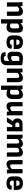

<svg xmlns="http://www.w3.org/2000/svg" viewBox="2634 -3180 742 6051"><g transform="rotate(90 3005.5 -155.0)"><path d="M359 0Q346 0 346 -13V-321Q346 -356 333 -372.5Q320 -389 289 -389Q260 -389 231 -371Q202 -353 173 -322L162 -407Q188 -434 215 -456.5Q242 -479 274.5 -492.5Q307 -506 346 -506Q413 -506 447 -467Q481 -428 481 -347V-13Q481 0 469 0ZM65 0Q53 0 53 -13V-367Q53 -398 51 -428Q49 -458 47 -480Q45 -494 59 -494H156Q166 -494 169 -484Q172 -468 174.5 -444Q177 -420 178 -400L188 -355V-13Q188 0 176 0Z M845 11Q813 11 774 2Q735 -7 707 -22L705 -126Q728 -113 753.5 -106Q779 -99 800 -99Q838 -99 856.5 -122.5Q875 -146 875 -193V-314Q875 -352 861 -370.5Q847 -389 818 -389Q790 -389 761.5 -372Q733 -355 704 -326L693 -412Q718 -438 745 -459Q772 -480 804 -493Q836 -506 875 -506Q942 -506 976 -465.5Q1010 -425 1010 -340V-183Q1010 -83 967 -36Q924 11 845 11ZM600 185Q588 185 588 172V-371Q588 -399 586.5 -427.5Q585 -456 582 -480Q581 -494 594 -494H691Q701 -494 704 -484Q707 -469 709.5 -448Q712 -427 712 -409L723 -357V172Q723 185 711 185Z M1313 11Q1203 11 1149.5 -37Q1096 -85 1096 -181V-302Q1096 -402 1149.5 -454Q1203 -506 1311 -506Q1417 -506 1471.5 -456Q1526 -406 1526 -308V-229Q1526 -216 1513 -216H1229V-179Q1229 -135 1248.5 -113.5Q1268 -92 1312 -92Q1346 -92 1365.5 -104Q1385 -116 1385 -141Q1385 -153 1398 -153H1504Q1515 -153 1515 -141Q1517 -64 1466.5 -26.5Q1416 11 1313 11ZM1229 -297H1393V-310Q1393 -358 1373.5 -380.5Q1354 -403 1312 -403Q1269 -403 1249 -380.5Q1229 -358 1229 -310Z M1821 196Q1718 196 1668.5 160.5Q1619 125 1625 54Q1627 39 1639 39H1741Q1752 39 1752 52Q1751 74 1770 84.5Q1789 95 1821 95Q1867 95 1884 74Q1901 53 1901 12V-24Q1901 -38 1901 -51.5Q1901 -65 1902 -79H1900Q1864 -47 1826.5 -32Q1789 -17 1746 -17Q1678 -17 1644 -56Q1610 -95 1610 -178V-312Q1610 -411 1660 -458.5Q1710 -506 1815 -506Q1878 -506 1928.5 -496.5Q1979 -487 2036 -483V-5Q2036 67 2010.5 111Q1985 155 1937.5 175.5Q1890 196 1821 196ZM1803 -131Q1827 -131 1850 -142.5Q1873 -154 1901 -177V-387Q1883 -389 1863 -392Q1843 -395 1824 -395Q1783 -395 1764 -372.5Q1745 -350 1745 -303V-206Q1745 -167 1759 -149Q1773 -131 1803 -131Z M2449 0Q2436 0 2436 -13V-321Q2436 -356 2423 -372.5Q2410 -389 2379 -389Q2350 -389 2321 -371Q2292 -353 2263 -322L2252 -407Q2278 -434 2305 -456.5Q2332 -479 2364.5 -492.5Q2397 -506 2436 -506Q2503 -506 2537 -467Q2571 -428 2571 -347V-13Q2571 0 2559 0ZM2155 0Q2143 0 2143 -13V-367Q2143 -398 2141 -428Q2139 -458 2137 -480Q2135 -494 2149 -494H2246Q2256 -494 2259 -484Q2262 -468 2264.5 -444Q2267 -420 2268 -400L2278 -355V-13Q2278 0 2266 0Z M2935 11Q2903 11 2864 2Q2825 -7 2797 -22L2795 -126Q2818 -113 2843.5 -106Q2869 -99 2890 -99Q2928 -99 2946.5 -122.5Q2965 -146 2965 -193V-314Q2965 -352 2951 -370.5Q2937 -389 2908 -389Q2880 -389 2851.5 -372Q2823 -355 2794 -326L2783 -412Q2808 -438 2835 -459Q2862 -480 2894 -493Q2926 -506 2965 -506Q3032 -506 3066 -465.5Q3100 -425 3100 -340V-183Q3100 -83 3057 -36Q3014 11 2935 11ZM2690 185Q2678 185 2678 172V-371Q2678 -399 2676.5 -427.5Q2675 -456 2672 -480Q2671 -494 2684 -494H2781Q2791 -494 2794 -484Q2797 -469 2799.5 -448Q2802 -427 2802 -409L2813 -357V172Q2813 185 2801 185Z M3327 11Q3262 11 3229.5 -28Q3197 -67 3197 -148V-482Q3197 -494 3209 -494H3320Q3332 -494 3332 -482V-175Q3332 -139 3344 -122Q3356 -105 3382 -105Q3411 -105 3439 -124Q3467 -143 3497 -174L3507 -89Q3483 -62 3455.5 -39Q3428 -16 3396.5 -2.5Q3365 11 3327 11ZM3514 0Q3503 0 3500 -10Q3497 -28 3495 -49.5Q3493 -71 3492 -91L3480 -141V-482Q3480 -494 3492 -494H3602Q3615 -494 3615 -482V-127Q3615 -96 3616 -68Q3617 -40 3620 -14Q3622 0 3608 0Z M3699 0Q3682 0 3690 -15L3756 -121Q3767 -139 3778 -156.5Q3789 -174 3801 -192V-193Q3755 -210 3733.5 -244Q3712 -278 3712 -331Q3712 -409 3757 -451.5Q3802 -494 3901 -494H4108Q4120 -494 4120 -482V-13Q4120 0 4108 0H3998Q3985 0 3985 -13V-172H3928L3835 -9Q3830 0 3819 0ZM3913 -266H3985V-393H3910Q3873 -393 3857 -376Q3841 -359 3841 -327Q3841 -294 3859 -280Q3877 -266 3913 -266Z M4239 0Q4227 0 4227 -13V-367Q4227 -399 4226 -427.5Q4225 -456 4221 -480Q4219 -494 4234 -494H4330Q4340 -494 4343 -484Q4345 -471 4347.5 -455Q4350 -439 4351 -421Q4385 -457 4422 -481.5Q4459 -506 4510 -506Q4559 -506 4587 -485Q4615 -464 4627 -424Q4661 -459 4700.5 -482.5Q4740 -506 4788 -506Q4853 -506 4885.5 -467Q4918 -428 4918 -348V-13Q4918 0 4906 0H4795Q4783 0 4783 -13V-321Q4783 -355 4771 -372Q4759 -389 4732 -389Q4709 -389 4687 -376Q4665 -363 4639 -339V-13Q4639 0 4627 0H4517Q4504 0 4504 -13V-321Q4504 -355 4492.5 -372Q4481 -389 4453 -389Q4431 -389 4409 -376Q4387 -363 4362 -339V-13Q4362 0 4350 0Z M5155 11Q5090 11 5057.5 -28Q5025 -67 5025 -148V-482Q5025 -494 5037 -494H5148Q5160 -494 5160 -482V-175Q5160 -139 5172 -122Q5184 -105 5210 -105Q5239 -105 5267 -124Q5295 -143 5325 -174L5335 -89Q5311 -62 5283.5 -39Q5256 -16 5224.5 -2.5Q5193 11 5155 11ZM5342 0Q5331 0 5328 -10Q5325 -28 5323 -49.5Q5321 -71 5320 -91L5308 -141V-482Q5308 -494 5320 -494H5430Q5443 -494 5443 -482V-127Q5443 -96 5444 -68Q5445 -40 5448 -14Q5450 0 5436 0Z M5756 11Q5646 11 5592.5 -37Q5539 -85 5539 -181V-302Q5539 -402 5592.5 -454Q5646 -506 5754 -506Q5860 -506 5914.5 -456Q5969 -406 5969 -308V-229Q5969 -216 5956 -216H5672V-179Q5672 -135 5691.5 -113.5Q5711 -92 5755 -92Q5789 -92 5808.5 -104Q5828 -116 5828 -141Q5828 -153 5841 -153H5947Q5958 -153 5958 -141Q5960 -64 5909.5 -26.5Q5859 11 5756 11ZM5672 -297H5836V-310Q5836 -358 5816.5 -380.5Q5797 -403 5755 -403Q5712 -403 5692 -380.5Q5672 -358 5672 -310Z"/></g></svg>

Font: Sofia Sans Semi Condensed ExtraBold
Style: Regular
Weight: 800
Designer: Botio Nikoltchev, Ani Petrova
Foundry: lettersoup
Version: Version 4.100